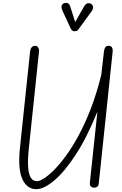

<svg xmlns="http://www.w3.org/2000/svg" viewBox="-20 -1328 864 1358"><path d="M237 10Q171 10 138.2 -61Q105.5 -132 121 -281L193 -965Q194.5 -976.5 198.8 -985.2Q203 -994 210.5 -999Q218 -1004 228.5 -1004Q242.5 -1004 250 -992.2Q257.5 -980.5 256 -964.5L184 -279.5Q180 -242 178.2 -201.5Q176.5 -161 181 -125.8Q185.5 -90.5 199.8 -68.5Q214 -46.5 242.5 -46.5Q259 -46.5 289.5 -65.2Q320 -84 359.8 -123.2Q399.5 -162.5 444.2 -223Q489 -283.5 534.5 -367Q580 -450.5 621.8 -558.2Q663.5 -666 696.5 -799L715.5 -966.5Q717 -979.5 723.8 -991.8Q730.5 -1004 747 -1004Q766 -1004 772.2 -992Q778.5 -980 777 -964.5L678.5 -29.5Q677 -14.5 668 -7.5Q659 -0.5 647 -0.5Q633 -0.5 623.2 -8.8Q613.5 -17 615.5 -35L669 -538.5Q594.5 -354.5 514.8 -232.8Q435 -111 362.5 -50.5Q290 10 237 10ZM504 -1107Q499.5 -1107 492.2 -1111.8Q485 -1116.5 481 -1124.5L421.5 -1253Q411 -1276 416.8 -1289Q422.5 -1302 434 -1305.5Q449 -1310.5 460.5 -1304.5Q472 -1298.5 476 -1284L512 -1172L575 -1283Q588 -1304.5 603 -1305.2Q618 -1306 627.5 -1298.5Q639 -1288 638.5 -1275.2Q638 -1262.5 629.5 -1250.5L536.5 -1122.5Q528 -1110 519.8 -1108.5Q511.5 -1107 504 -1107Z"/></svg>

Font: Edu NSW ACT Hand
Style: Regular
Weight: 400
Designer: Tina and Corey Anderson, Eben Sorkin, Mirko Velimirovic
Foundry: Sorkin Type Co.
Version: Version 2.000